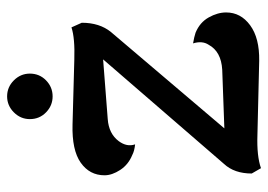

<svg xmlns="http://www.w3.org/2000/svg" viewBox="-127 -617 754 540"><g transform="rotate(-90 250.0 -347.0)"><path d="M185 -640Q185 -666 204 -685Q223 -704 249 -704Q275 -704 294 -685Q313 -666 313 -640Q313 -613 294 -594.5Q275 -576 249 -576Q223 -576 204 -594.5Q185 -613 185 -640ZM428 -174Q457 -162 471 -137Q485 -112 485 -88Q485 -47 449 -20.5Q413 6 349 5L140 0Q81 -2 47 10L32 -16Q32 -65 59 -94L353 -434L185 -421Q144 -418 123 -390Q106 -367 114 -344Q95 -346 84 -352Q57 -363 42 -386Q27 -409 27 -430Q27 -472 62.5 -497Q98 -522 170 -520L352 -515Q413 -513 443 -523L456 -494Q456 -444 430 -412L159 -93L324 -99Q375 -102 394 -137Q406 -155 398 -181Q416 -178 428 -174Z"/></g></svg>

Font: Arima Koshi Semi Bold
Style: Regular
Weight: 600
Designer: Joana Correia and Natanael Gama
Foundry: NDISCOVER
Version: Version 1.019;PS 001.019;hotconv 1.0.88;makeotf.lib2.5.64775